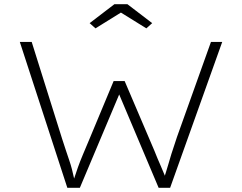

<svg xmlns="http://www.w3.org/2000/svg" viewBox="-20 -901 1161 921"><path d="M303 0 75 -700H132L278 -235Q289 -201 297 -177Q305 -153 312 -132.5Q319 -112 325 -89.5Q331 -67 338 -34H332Q344 -71 354 -99Q364 -127 377.5 -159Q391 -191 412 -241L525 -512H578L721 -177Q736 -139 749 -110Q762 -81 769.5 -61.5Q777 -42 775 -34H764Q769 -54 776 -75Q783 -96 789 -118Q795 -140 802 -162Q809 -184 816 -204.5Q823 -225 829 -244L992 -700H1046L796 0H741L539 -478L564 -477L363 0ZM438 -765 410 -790 529 -881H591L710 -790L682 -765L545 -850H575Z"/></svg>

Font: Lexend Peta ExtraLight
Style: Regular
Weight: 250
Version: Version 1.007